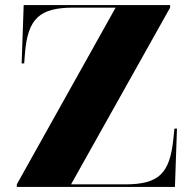

<svg xmlns="http://www.w3.org/2000/svg" viewBox="-20 -734 761 754"><path d="M46 0H667L675 -229H665L661 -190C647 -53 605 -10 471 -10H259L648 -704V-714H73L65 -485H75L78 -524C89 -661 135 -704 268 -704H434L46 -10Z"/></svg>

Font: Noto Serif Display Black
Style: Regular
Weight: 900
Designer: Monotype Design Team
Foundry: Monotype Imaging Inc.
Version: Version 2.009